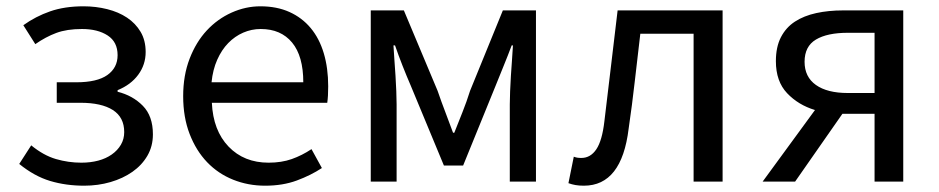

<svg xmlns="http://www.w3.org/2000/svg" viewBox="-20 -576 2977 609"><path d="M247 13Q189 13 139 -2Q89 -17 41 -56L79 -115Q118 -83 157.5 -71.5Q197 -60 238 -60Q267 -60 291.5 -66.5Q316 -73 334.5 -86Q353 -99 363.5 -117Q374 -135 374 -157Q374 -204 338 -227Q302 -250 235 -250H160V-315H222Q288 -315 320.5 -338Q353 -361 353 -401Q353 -443 321.5 -463.5Q290 -484 240 -484Q192 -484 158.5 -471.5Q125 -459 92 -436L54 -496Q93 -524 139 -540Q185 -556 245 -556Q284 -556 320 -547Q356 -538 383 -520Q410 -502 426 -475Q442 -448 442 -411Q442 -371 418.5 -339Q395 -307 353 -290V-285Q401 -273 433 -240.5Q465 -208 465 -150Q465 -112 447.5 -82Q430 -52 400 -31Q370 -10 330.5 1.5Q291 13 247 13Z M821 13Q767 13 719.5 -6Q672 -25 637 -61.5Q602 -98 581.5 -151Q561 -204 561 -271Q561 -337 581.5 -390Q602 -443 636 -479.5Q670 -516 714.5 -536Q759 -556 806 -556Q858 -556 898 -538Q938 -520 965.5 -487Q993 -454 1007 -407Q1021 -360 1021 -302Q1021 -270 1018 -250H652Q656 -162 705 -111Q754 -60 832 -60Q873 -60 905.5 -71.5Q938 -83 968 -103L1001 -43Q966 -20 921.5 -3.5Q877 13 821 13ZM942 -315Q942 -398 906.5 -441Q871 -484 807 -484Q778 -484 751.5 -472.5Q725 -461 704 -439.5Q683 -418 669 -386.5Q655 -355 651 -315Z M1261 -543 1368 -288Q1380 -253 1392.5 -220.5Q1405 -188 1417 -155H1421Q1434 -188 1447 -220.5Q1460 -253 1471 -288L1575 -543H1680V0H1597V-245Q1597 -263 1598 -286.5Q1599 -310 1600.5 -335.5Q1602 -361 1604 -386Q1606 -411 1607 -432H1603Q1591 -400 1577.5 -367Q1564 -334 1552 -304L1449 -51H1388L1283 -304Q1270 -334 1257 -367Q1244 -400 1233 -432H1228Q1229 -411 1231 -386Q1233 -361 1234.5 -335.5Q1236 -310 1237 -286.5Q1238 -263 1238 -245V0H1156V-543Z M1832 13Q1817 13 1805.5 11Q1794 9 1783 5L1800 -79Q1805 -77 1810.5 -76Q1816 -75 1824 -75Q1853 -75 1871.5 -102.5Q1890 -130 1897 -191Q1908 -279 1918 -366.5Q1928 -454 1939 -543H2272V0H2180V-469H2011Q2002 -394 1993.5 -318.5Q1985 -243 1974 -168Q1952 13 1832 13Z M2399 0 2565 -227Q2512 -243 2476.5 -280.5Q2441 -318 2441 -382Q2441 -427 2457 -458Q2473 -489 2501.5 -507.5Q2530 -526 2569 -534.5Q2608 -543 2654 -543H2845V0H2754V-215H2652L2502 0ZM2532 -380Q2532 -332 2568 -306.5Q2604 -281 2669 -281H2754V-472H2669Q2604 -472 2568 -450.5Q2532 -429 2532 -380Z"/></svg>

Font: Kinto Sans
Style: Regular
Weight: 400
Designer: Authors: Ryoko NISHIZUKA  (kana & ideographs); Paul D. Hunt (Latin, Greek & Cyrillic); Wenlong ZHANG  (bopomofo); Sandol
Foundry: Adobe Systems Incorporated, ookami Inc.
Version: Version 0.001